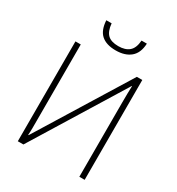

<svg xmlns="http://www.w3.org/2000/svg" viewBox="-213 -1056 1096 1189"><g transform="rotate(30 335.0 -461.5)"><path d="M96 -714H134V-173Q134 -143 134 -117.5Q134 -92 132 -66H135L535 -714H574V0H536V-531Q536 -567 536.5 -595.5Q537 -624 538 -649H536L136 0H96ZM486 -923Q483 -855 444 -822.5Q405 -790 339 -790Q272 -790 236 -821.5Q200 -853 196 -923H234Q239 -869 263.5 -845Q288 -821 340 -821Q389 -821 416.5 -844.5Q444 -868 448 -923Z"/></g></svg>

Font: Noto Sans Disp ExtLt
Style: Regular
Weight: 200
Designer: Monotype Design Team
Foundry: Monotype Imaging Inc.
Version: Version 2.000;GOOG;noto-source:20170915:90ef993387c0